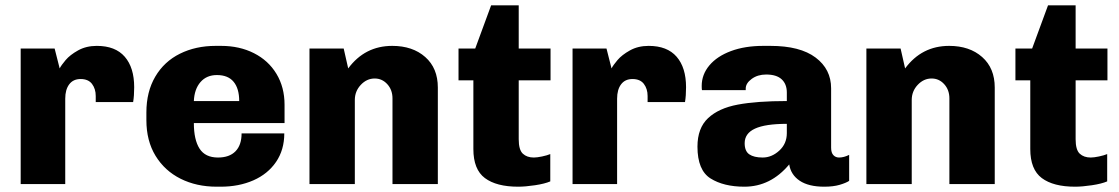

<svg xmlns="http://www.w3.org/2000/svg" viewBox="-20 -694 4221 724"><path d="M486 -365Q486 -333 482 -309H341V-332Q341 -359 327 -377.5Q313 -396 284 -396Q256 -396 241 -376Q226 -356 226 -322V0H58V-511H186L205 -436Q211 -448 227.5 -467.5Q244 -487 274.5 -504Q305 -521 345 -521Q415 -521 450.5 -480Q486 -439 486 -365Z M1053 -299V-230H711Q711 -167 732.5 -133.5Q754 -100 802 -100Q845 -100 868 -123.5Q891 -147 891 -191H1052Q1052 -129 1021 -83.5Q990 -38 935.5 -14Q881 10 812 10H797Q721 10 661 -20Q601 -50 566.5 -106.5Q532 -163 532 -241V-270Q532 -348 565.5 -405Q599 -462 658.5 -491.5Q718 -521 793 -521H814Q883 -521 937.5 -493.5Q992 -466 1022.5 -415.5Q1053 -365 1053 -299ZM711 -313H882Q882 -360 861 -385.5Q840 -411 798 -411Q759 -411 736 -384.5Q713 -358 711 -313Z M1631 -364V0H1460V-323Q1460 -355 1440.5 -376.5Q1421 -398 1393 -398Q1363 -398 1340.5 -374Q1318 -350 1318 -317V0H1147V-511H1276L1293 -436Q1356 -521 1459 -521Q1536 -521 1583.5 -479Q1631 -437 1631 -364Z M1936 -674V-511H2056V-391H1936V-169Q1936 -129 1951.5 -114.5Q1967 -100 1993 -100Q2005 -100 2024 -104Q2043 -108 2055 -113V-10Q2034 -1 1997.5 4.5Q1961 10 1934 10Q1852 10 1808.5 -22.5Q1765 -55 1765 -132V-391H1709V-511H1772L1832 -674Z M2567 -365Q2567 -333 2563 -309H2422V-332Q2422 -359 2408 -377.5Q2394 -396 2365 -396Q2337 -396 2322 -376Q2307 -356 2307 -322V0H2139V-511H2267L2286 -436Q2292 -448 2308.5 -467.5Q2325 -487 2355.5 -504Q2386 -521 2426 -521Q2496 -521 2531.5 -480Q2567 -439 2567 -365Z M3114 -361V-137Q3114 -118 3122.5 -109Q3131 -100 3144 -100Q3162 -100 3182 -110V-12Q3170 -4 3146 3Q3122 10 3088 10Q3029 10 2995.5 -12.5Q2962 -35 2956 -74Q2886 10 2787 10Q2709 10 2659.5 -21Q2610 -52 2610 -141Q2610 -211 2650 -248.5Q2690 -286 2762 -299.5Q2834 -313 2947 -313V-345Q2947 -377 2927.5 -395Q2908 -413 2869 -413Q2837 -413 2814.5 -396.5Q2792 -380 2792 -360V-354H2627Q2626 -359 2626 -370Q2626 -413 2655 -447.5Q2684 -482 2736.5 -501.5Q2789 -521 2858 -521H2885Q2997 -521 3055.5 -477Q3114 -433 3114 -361ZM2788 -154Q2788 -124 2805.5 -112Q2823 -100 2856 -100Q2890 -100 2918.5 -126Q2947 -152 2947 -192V-227Q2866 -227 2827 -209Q2788 -191 2788 -154Z M3731 -364V0H3560V-323Q3560 -355 3540.5 -376.5Q3521 -398 3493 -398Q3463 -398 3440.5 -374Q3418 -350 3418 -317V0H3247V-511H3376L3393 -436Q3456 -521 3559 -521Q3636 -521 3683.5 -479Q3731 -437 3731 -364Z M4036 -674V-511H4156V-391H4036V-169Q4036 -129 4051.5 -114.5Q4067 -100 4093 -100Q4105 -100 4124 -104Q4143 -108 4155 -113V-10Q4134 -1 4097.5 4.5Q4061 10 4034 10Q3952 10 3908.5 -22.5Q3865 -55 3865 -132V-391H3809V-511H3872L3932 -674Z"/></svg>

Font: Chivo ExtraBold
Style: Regular
Weight: 800
Designer: Hector Gatti
Foundry: Omnibus-Type
Version: Version 1.007